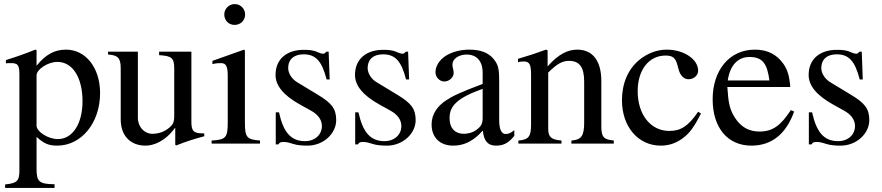

<svg xmlns="http://www.w3.org/2000/svg" viewBox="-20 -703 4317 940"><path d="M159 -458 153 -460C100 -439 64 -426 9 -409V-393C18 -394 25 -394 34 -394C68 -394 75 -384 75 -337V131C75 183 64 194 5 200V217H247V199C172 198 159 187 159 124V-33C195 0 218 10 260 10C379 10 470 -102 470 -247C470 -371 400 -460 303 -460C247 -460 203 -436 159 -381ZM159 -334C159 -364 215 -400 261 -400C335 -400 384 -324 384 -207C384 -97 335 -22 263 -22C216 -22 159 -58 159 -88Z M980 -50H974C928 -50 917 -61 917 -107V-450H759V-433C819 -429 833 -421 833 -368V-137C833 -102 826 -93 810 -79C785 -57 755 -48 726 -48C687 -48 655 -81 655 -127V-450H509V-436C557 -433 571 -419 571 -369V-118C571 -41 616 10 693 10C730 10 787 -9 836 -76H838V6L843 9C893 -11 929 -22 980 -36Z M1180 -632C1180 -660 1158 -683 1129 -683C1101 -683 1078 -660 1078 -632C1078 -603 1100 -581 1128 -581C1158 -581 1180 -603 1180 -632ZM1253 0V-15C1187 -20 1179 -31 1179 -105V-456L1175 -460L1020 -405V-389C1038 -394 1053 -394 1062 -394C1087 -394 1095 -378 1095 -331V-104C1095 -28 1085 -19 1016 -15V0Z M1434 -301C1406 -318 1391 -347 1391 -369C1391 -416 1423 -437 1466 -437C1526 -437 1556 -404 1579 -314H1594L1589 -450H1578C1570 -441 1566 -440 1562 -440C1555 -440 1545 -443 1534 -448C1513 -458 1491 -459 1467 -459C1385 -459 1329 -415 1329 -336C1329 -285 1366 -237 1449 -191L1503 -161C1536 -143 1556 -117 1556 -86C1556 -45 1524 -12 1473 -12C1404 -12 1367 -56 1346 -153H1330V4H1343C1349 -6 1355 -8 1367 -8C1378 -8 1389 -7 1413 1C1436 9 1465 10 1486 10C1562 10 1626 -48 1626 -115C1626 -172 1602 -199 1538 -238Z M1823 -301C1795 -318 1780 -347 1780 -369C1780 -416 1812 -437 1855 -437C1915 -437 1945 -404 1968 -314H1983L1978 -450H1967C1959 -441 1955 -440 1951 -440C1944 -440 1934 -443 1923 -448C1902 -458 1880 -459 1856 -459C1774 -459 1718 -415 1718 -336C1718 -285 1755 -237 1838 -191L1892 -161C1925 -143 1945 -117 1945 -86C1945 -45 1913 -12 1862 -12C1793 -12 1756 -56 1735 -153H1719V4H1732C1738 -6 1744 -8 1756 -8C1767 -8 1778 -7 1802 1C1825 9 1854 10 1875 10C1951 10 2015 -48 2015 -115C2015 -172 1991 -199 1927 -238Z M2498 -66C2481 -52 2471 -47 2455 -47C2437 -47 2424 -67 2424 -113V-304C2424 -365 2420 -386 2396 -415C2372 -444 2334 -460 2278 -460C2233 -460 2191 -448 2163 -430C2128 -408 2112 -376 2112 -350C2112 -323 2134 -304 2155 -304C2181 -304 2201 -326 2201 -345C2201 -366 2195 -369 2195 -387C2195 -414 2225 -436 2265 -436C2310 -436 2343 -408 2343 -346V-292C2230 -250 2193 -231 2163 -211C2124 -185 2093 -146 2093 -94C2093 -28 2136 10 2198 10C2241 10 2290 -3 2343 -63H2344C2349 -10 2371 10 2408 10C2442 10 2468 0 2498 -38ZM2343 -127C2343 -98 2337 -84 2308 -64C2291 -53 2270 -48 2250 -48C2211 -48 2181 -72 2181 -125C2181 -156 2191 -180 2215 -202C2240 -225 2281 -246 2343 -268Z M2985 0V-15C2936 -20 2924 -31 2924 -85V-306C2924 -405 2882 -460 2806 -460C2760 -460 2714 -438 2662 -379H2661V-457L2653 -460C2604 -442 2571 -431 2516 -415V-398C2523 -401 2534 -402 2545 -402C2573 -402 2580 -386 2580 -337V-94C2580 -35 2569 -19 2518 -15V0H2729V-15C2678 -19 2664 -33 2664 -72V-348C2710 -393 2734 -405 2767 -405C2816 -405 2840 -375 2840 -304V-105C2840 -39 2828 -19 2778 -15L2777 0Z M3398 -156C3350 -86 3314 -62 3257 -62C3165 -62 3102 -142 3102 -257C3102 -361 3157 -431 3238 -431C3274 -431 3287 -420 3297 -383L3303 -361C3311 -332 3329 -315 3351 -315C3377 -315 3398 -334 3398 -357C3398 -413 3328 -460 3244 -460C3197 -460 3149 -442 3109 -409C3055 -364 3025 -295 3025 -212C3025 -83 3104 10 3215 10C3258 10 3296 -4 3330 -32C3360 -56 3380 -85 3412 -147Z M3852 -164C3803 -90 3765 -59 3698 -59C3652 -59 3615 -77 3587 -114C3551 -162 3546 -201 3541 -277H3849C3845 -331 3835 -363 3815 -391C3783 -436 3738 -460 3676 -460C3550 -460 3469 -358 3469 -217C3469 -79 3541 10 3659 10C3759 10 3829 -48 3868 -157ZM3543 -309C3554 -384 3593 -424 3649 -424C3715 -424 3736 -390 3747 -309Z M4044 -301C4016 -318 4001 -347 4001 -369C4001 -416 4033 -437 4076 -437C4136 -437 4166 -404 4189 -314H4204L4199 -450H4188C4180 -441 4176 -440 4172 -440C4165 -440 4155 -443 4144 -448C4123 -458 4101 -459 4077 -459C3995 -459 3939 -415 3939 -336C3939 -285 3976 -237 4059 -191L4113 -161C4146 -143 4166 -117 4166 -86C4166 -45 4134 -12 4083 -12C4014 -12 3977 -56 3956 -153H3940V4H3953C3959 -6 3965 -8 3977 -8C3988 -8 3999 -7 4023 1C4046 9 4075 10 4096 10C4172 10 4236 -48 4236 -115C4236 -172 4212 -199 4148 -238Z"/></svg>

Font: STIX Math
Style: Regular
Weight: 400
Designer: MicroPress Inc., with final additions and corrections provided by Coen Hoffman, Elsevier (retired)
Version: Version 1.1.0